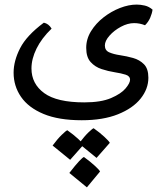

<svg xmlns="http://www.w3.org/2000/svg" viewBox="-20 -368 722 834"><path d="M335 154.3Q234.9 154.3 169.2 127Q103.5 99.6 71.3 52.7Q39.1 5.9 39.1 -52.2Q39.1 -103.5 67.4 -158.7Q95.7 -213.9 170.4 -269.5Q191.4 -265.1 204.1 -243.7Q160.6 -201.7 138.7 -157Q116.7 -112.3 116.7 -70.8Q116.7 -3.9 171.9 36.4Q227.1 76.7 346.2 76.7Q418.9 76.7 462.6 57.9Q506.3 39.1 525.6 15.9Q544.9 -7.3 544.9 -21.5Q544.9 -37.6 525.6 -43.7Q506.3 -49.8 478 -54.2Q449.7 -58.6 421.4 -67.9Q393.1 -77.1 373.8 -98.4Q354.5 -119.6 354.5 -160.2Q354.5 -198.7 375.5 -232.7Q396.5 -266.6 429.7 -292.5Q462.9 -318.4 501 -333.3Q539.1 -348.1 573.7 -348.1Q590.8 -348.1 609.1 -343.8Q627.4 -339.4 642.6 -326.2Q640.6 -310.1 632.6 -291.3Q624.5 -272.5 609.9 -258.3Q586.9 -267.6 562.5 -267.6Q534.7 -267.6 505.1 -251.7Q475.6 -235.8 455.6 -213.1Q435.5 -190.4 435.5 -170.4Q435.5 -148.9 454.6 -140.6Q473.6 -132.3 501.7 -128.2Q529.8 -124 557.9 -116.2Q585.9 -108.4 605.2 -89.1Q624.5 -69.8 624.5 -30.3Q624.5 18.1 590.8 60.3Q557.1 102.5 492.4 128.4Q427.7 154.3 335 154.3ZM284.7 326.2 208.5 264.2Q229 236.3 248 217.8Q267.1 199.2 272.5 197.8Q298.8 216.3 319.1 234.9Q339.4 253.4 342.8 260.7ZM399.4 317.9 322.8 255.4Q348.1 222.2 365 206.3Q381.8 190.4 386.7 189Q413.1 207.5 433.3 226.3Q453.6 245.1 457 252.4ZM357.4 445.8 281.2 383.3Q308.1 348.6 323.7 332Q339.4 315.4 344.7 314Q371.1 333 391.4 351.6Q411.6 370.1 414.6 377Z"/></svg>

Font: Harmattan SemiBold
Style: Regular
Weight: 600
Designer: George W. Nuss III and SIL International
Foundry: SIL International
Version: Version 4.000